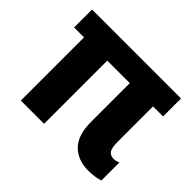

<svg xmlns="http://www.w3.org/2000/svg" viewBox="-124 -690 870 870"><g transform="rotate(45 310.5 -255.5)"><path d="M378.2 -155.6V-405H234V0H85V-405H21.4V-520H591.6V-405H527.2V-181.6Q527.2 -140.2 536.9 -125.3Q546.6 -110.4 569.4 -110.4Q583.4 -110.4 599.2 -117.8V-1.8Q565.8 8.6 526 8.6Q457.6 8.6 417.9 -31.9Q378.2 -72.4 378.2 -155.6Z"/></g></svg>

Font: Fixel Italic Variable 20240409 Display Thin
Style: Italic
Weight: 100
Italic angle: -10°
Designer: AlfaBravo + MacPaw
Foundry: Kyrylo Tkachov, Marchela Mozhyna, Serhii Makarenko, Maria Weinstein, Zakhar Kryvoshyya
Version: Version 1.211;Glyphs 3.2 (3225)